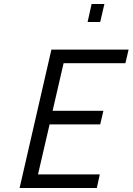

<svg xmlns="http://www.w3.org/2000/svg" viewBox="-20 -940 663 960"><path d="M418 -830 438 -920H502L481 -830ZM78 0 237 -692H623L607 -624H298L243 -386H497L481 -318H228L170 -68H479L464 0Z"/></svg>

Font: TitilliumWebItalic
Style: Italic
Weight: 400
Italic angle: -13°
Version: Version 1.001;PS 57.000;hotconv 1.0.70;makeotf.lib2.5.55311